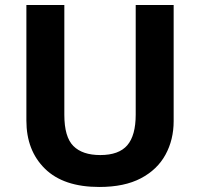

<svg xmlns="http://www.w3.org/2000/svg" viewBox="-20 -734 796 764"><path d="M671 -252Q671 -178 638.5 -118.5Q606 -59 540.5 -24.5Q475 10 375 10Q233 10 159 -62.5Q85 -135 85 -254V-714H236V-277Q236 -189 272 -153Q308 -117 379 -117Q453 -117 486.5 -156Q520 -195 520 -278V-714H671Z"/></svg>

Font: Noto Sans Hanifi Rohingya
Style: Bold
Weight: 700
Designer: Monotype Design Team and DaltonMaag
Foundry: Google LLC
Version: Version 2.102; ttfautohint (v1.8.4.7-5d5b)